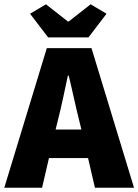

<svg xmlns="http://www.w3.org/2000/svg" viewBox="-30 -874 644 894"><path d="M240 -316C256 -378 272 -456 286 -522H290C306 -457 322 -378 338 -316L349 -271H229ZM-10 0H166L198 -138H380L412 0H594L396 -650H188ZM194 -700H382L466 -810L392 -854L290 -774H286L184 -854L110 -810Z"/></svg>

Font: Giro Sans Black
Style: Regular
Weight: 900
Designer: Paul D. Hunt
Foundry: Adobe Systems Incorporated
Version: Version 1.000;PS 1.0;hotconv 1.0.88;makeotf.lib2.5.647800